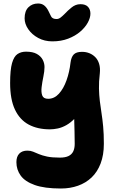

<svg xmlns="http://www.w3.org/2000/svg" viewBox="-20 -819 663 1100"><path d="M329 261Q235 261 179 241Q123 221 98.5 187Q74 153 74 110Q74 78 90.5 61Q107 44 137 44Q155 44 169.5 50Q184 56 203 64Q222 72 250 78Q278 84 323 84Q354 84 372.5 75Q391 66 399.5 48.5Q408 31 408 5Q408 -34 407 -64.5Q406 -95 405.5 -122.5Q405 -150 404 -178.5Q403 -207 403 -241L454 -205Q433 -166 409 -141Q385 -116 360 -102Q335 -88 311 -83Q287 -78 266 -78Q195 -78 144 -105.5Q93 -133 65.5 -191.5Q38 -250 38 -343Q38 -419 49 -457.5Q60 -496 80.5 -509.5Q101 -523 129 -523Q168 -523 191 -510Q214 -497 224.5 -477Q235 -457 235 -435Q235 -411 228.5 -380Q222 -349 218.5 -320Q215 -291 222 -272Q229 -253 256 -253Q291 -253 317.5 -282Q344 -311 361 -358.5Q378 -406 384 -460Q388 -492 402.5 -507Q417 -522 450 -522Q473 -522 492.5 -514Q512 -506 526.5 -491Q541 -476 548 -453Q555 -430 552 -400Q546 -350 547 -311.5Q548 -273 552 -239.5Q556 -206 561.5 -171.5Q567 -137 571 -94.5Q575 -52 575 5Q575 69 556.5 117.5Q538 166 505 197.5Q472 229 427 245Q382 261 329 261ZM280 -582Q235 -582 199 -601.5Q163 -621 142 -651.5Q121 -682 121 -714Q121 -756 143 -777.5Q165 -799 198 -799Q219 -799 233 -788Q247 -777 257 -757Q265 -741 272.5 -725.5Q280 -710 304 -710Q316 -710 326.5 -718Q337 -726 348 -737Q359 -748 369 -758Q380 -768 390.5 -776.5Q401 -785 413.5 -790Q426 -795 441 -795Q470 -795 484 -780Q498 -765 498 -741Q498 -717 483 -689.5Q468 -662 439.5 -637.5Q411 -613 370.5 -597.5Q330 -582 280 -582Z"/></svg>

Font: Shantell Sans ExtraBold
Style: Regular
Weight: 800
Designer: Stephen Nixon, Anya Danilova, Shantell Martin
Foundry: Arrow Type
Version: Version 1.011;[c5ecc13dd]